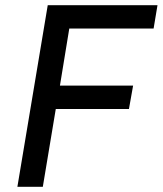

<svg xmlns="http://www.w3.org/2000/svg" viewBox="-20 -720 627 740"><path d="M47 0 164 -700H587L572 -610H247L211 -390H493L477 -300H195L145 0Z"/></svg>

Font: Figtree Medium
Style: Italic
Weight: 500
Italic angle: -9.5°
Foundry: Erik Kennedy
Version: Version 2.001; ttfautohint (v1.8.4.7-5d5b);gftools[0.9.27]